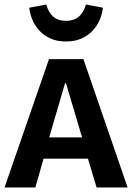

<svg xmlns="http://www.w3.org/2000/svg" viewBox="-25 -827 583 847"><path d="M363 -127H167L131 0H-5L191 -566H343L538 0H401ZM192 -221H337L266 -460H262ZM266 -644Q227 -644 198 -657Q169 -670 149.5 -691Q130 -712 118.5 -738.5Q107 -765 104 -793L179 -807Q189 -772 210 -753.5Q231 -735 266 -735Q334 -735 354 -807L429 -793Q426 -765 414.5 -738.5Q403 -712 383 -691Q363 -670 334 -657Q305 -644 266 -644Z"/></svg>

Font: Qnwhxotralxmqkhsjrfbfhwcoqn
Style: Regular
Weight: 500
Designer: Carrois Corporate & Edenspiekermann
Foundry: Carrois Corporate GbR & Edenspiekermann AG
Version: Version 2.001